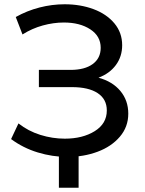

<svg xmlns="http://www.w3.org/2000/svg" viewBox="-20 -731 682 904"><path d="M32.2 -76.2 66.9 -149.9Q112.8 -113.8 169.9 -95.9Q227.1 -78.1 285.2 -78.1Q369.1 -78.1 426 -113.5Q482.9 -148.9 482.9 -210.9Q482.9 -264.2 439.9 -292.5Q397 -320.8 318.8 -320.8H163.1V-401.9H312Q378.9 -401.9 416.5 -429.4Q454.1 -457 454.1 -505.9Q454.1 -561 405 -593Q356 -625 280.8 -625Q231.9 -625 181.4 -611.1Q130.9 -597.2 85.9 -568.8L54.2 -650.9Q107.4 -680.7 166.3 -695.8Q225.1 -710.9 284.2 -710.9Q358.4 -710.9 420.2 -688Q481.9 -665 518.6 -621.1Q555.2 -577.1 555.2 -518.1Q555.2 -464.8 525.6 -424.8Q496.1 -384.8 443.8 -365.2Q509.8 -347.2 546.9 -302.5Q584 -257.8 584 -195.8Q584 -133.8 544.4 -87.4Q504.9 -41 439.5 -16.6Q374 7.8 296.9 7.8Q227.1 7.8 158 -13.2Q88.9 -34.2 32.2 -76.2ZM257.3 -22.9H350.1V152.8H257.3Z"/></svg>

Font: Montserrat Medium
Style: Regular
Weight: 500
Designer: Julieta Ulanovsky
Foundry: Julieta Ulanovsky
Version: Version 7.200